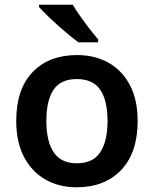

<svg xmlns="http://www.w3.org/2000/svg" viewBox="-20 -786 654 816"><path d="M565 -272Q565 -137 495 -63.5Q425 10 305 10Q231 10 173 -23Q115 -56 82 -119Q49 -182 49 -272Q49 -407 118.5 -479.5Q188 -552 308 -552Q383 -552 441 -519.5Q499 -487 532 -424.5Q565 -362 565 -272ZM177 -272Q177 -186 208 -139Q239 -92 307 -92Q375 -92 406 -139Q437 -186 437 -272Q437 -359 406 -404.5Q375 -450 306 -450Q238 -450 207.5 -404.5Q177 -359 177 -272ZM289 -766Q302 -744 321.5 -716.5Q341 -689 361 -663Q381 -637 397 -619V-606H313Q289 -624 256 -652Q223 -680 192.5 -709Q162 -738 146 -756V-766Z"/></svg>

Font: Noto Sans Medefaidrin SemiBold
Style: Regular
Weight: 600
Designer: Dalton Maag Ltd
Foundry: Dalton Maag Ltd
Version: Version 1.002; ttfautohint (v1.8.4.7-5d5b)